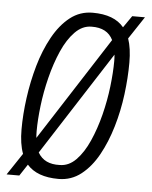

<svg xmlns="http://www.w3.org/2000/svg" viewBox="-56 -582 498 631"><g transform="rotate(5 193.0 -267.0)"><path d="M160 10Q89 10 56 -28L31 10H-11L37 -62Q25 -94 25 -142Q25 -191 32.5 -246Q40 -301 55 -353.5Q70 -406 94 -449.5Q118 -493 150.5 -518.5Q183 -544 225 -544Q296 -544 328 -505L355 -544H397L348 -470Q359 -438 359 -391Q359 -341 352 -286Q345 -231 329.5 -178.5Q314 -126 290.5 -83.5Q267 -41 234.5 -15.5Q202 10 160 10ZM75 -141Q75 -128 76 -118L296 -460Q277 -499 225 -498Q195 -498 170.5 -473Q146 -448 128 -407Q110 -366 98 -318Q86 -270 80.5 -223.5Q75 -177 75 -141ZM160 -36Q190 -36 214 -60.5Q238 -85 256 -125.5Q274 -166 286 -213.5Q298 -261 303.5 -308Q309 -355 309 -392Q309 -403 308 -413L88 -71Q99 -52 117 -43.5Q135 -35 160 -36Z"/></g></svg>

Font: Georama SemiCondensed Light
Style: Italic
Weight: 300
Width: 4
Italic angle: -9°
Designer: Jean-Baptiste Levee
Foundry: Production Type
Version: Version 1.000